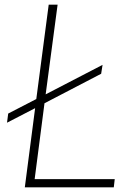

<svg xmlns="http://www.w3.org/2000/svg" viewBox="-20 -800 570 820"><path d="M466 0H86L130 -338L10 -276L15 -315L135 -377L188 -780H226L175 -397L418 -523L412 -485L170 -359L128 -35H470Z"/></svg>

Font: Tanohe Sans ExtraLight
Style: Italic
Weight: 200
Designer: Village Type and Design LLC & Cristiano Sobral
Foundry: Cooper Hewitt Smithsonian Design Museum
Version: Version 1.00;September 29, 2021;FontCreator 13.0.0.2655 64-b